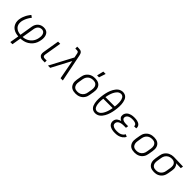

<svg xmlns="http://www.w3.org/2000/svg" viewBox="334 -2340 4142 4142"><g transform="rotate(45 2404.5 -269.0)"><path d="M275 215 310 7Q289 5 267.5 2Q246 -1 226.5 -6.5Q207 -12 188 -21Q169 -30 152 -41Q135 -52 121 -66Q107 -80 96 -97Q85 -114 77 -133Q69 -152 64.5 -172Q60 -192 59.5 -217Q59 -242 61 -257L65 -278Q66 -288 68.5 -298Q71 -308 73.5 -318Q76 -328 79 -338Q82 -348 86.5 -358Q91 -368 95 -377.5Q99 -387 103.5 -397Q108 -407 112.5 -416.5Q117 -426 122.5 -435Q128 -444 134 -453.5Q140 -463 147.5 -473.5Q155 -484 161 -492.5Q167 -501 172 -507L183 -520L233 -483Q220 -469 209 -453Q198 -437 188.5 -421Q179 -405 170 -388Q161 -371 154.5 -354Q148 -337 141 -316.5Q134 -296 132 -285L129 -270Q127 -253 126 -236.5Q125 -220 127 -203.5Q129 -187 133.5 -171.5Q138 -156 145.5 -142.5Q153 -129 163.5 -117Q174 -105 186 -95.5Q198 -86 211.5 -78.5Q225 -71 240.5 -65.5Q256 -60 274.5 -56.5Q293 -53 305 -52L319 -51L367 -343Q370 -356 373 -369.5Q376 -383 381 -396Q386 -409 393 -421.5Q400 -434 408.5 -445.5Q417 -457 428 -467.5Q439 -478 450.5 -486Q462 -494 475 -500.5Q488 -507 501.5 -511Q515 -515 531 -517.5Q547 -520 556 -520H567Q583 -520 598.5 -518Q614 -516 628.5 -511Q643 -506 656 -498Q669 -490 679 -479Q689 -468 696.5 -455Q704 -442 709.5 -428Q715 -414 717.5 -399Q720 -384 721.5 -368Q723 -352 722 -333.5Q721 -315 719 -304L717 -290Q713 -266 707 -242.5Q701 -219 691.5 -196Q682 -173 669 -151.5Q656 -130 639.5 -111Q623 -92 603 -75Q583 -58 561.5 -44.5Q540 -31 517 -21.5Q494 -12 470.5 -6Q447 0 419 4Q391 8 375 8L341 215ZM385 -51Q403 -52 421.5 -55Q440 -58 458 -63.5Q476 -69 493.5 -77Q511 -85 527 -95.5Q543 -106 558.5 -119Q574 -132 586.5 -146.5Q599 -161 609.5 -177.5Q620 -194 628 -211.5Q636 -229 642 -250Q648 -271 650 -283L652 -298Q654 -309 655.5 -320Q657 -331 657 -342Q657 -353 656 -364Q655 -375 652.5 -385Q650 -395 646 -405Q642 -415 636.5 -423.5Q631 -432 624 -439Q617 -446 607.5 -451Q598 -456 586 -459Q574 -462 567 -462H557Q543 -462 528 -458Q513 -454 499 -446.5Q485 -439 474 -427.5Q463 -416 455 -402.5Q447 -389 441 -372Q435 -355 434 -346Z M1112 0H1050Q1032 0 1014 -3Q996 -6 980.5 -14.5Q965 -23 953.5 -36.5Q942 -50 936.5 -66.5Q931 -83 931 -101.5Q931 -120 934 -139L997 -520H1063L998 -130Q996 -116 996.5 -102.5Q997 -89 1004.5 -78.5Q1012 -68 1024 -63Q1036 -58 1050 -58H1111Z M1208 0 1489 -529 1471 -619V-620Q1469 -632 1465.5 -643Q1462 -654 1455 -662.5Q1448 -671 1436 -674Q1424 -677 1412 -677H1366L1365 -735H1412Q1436 -735 1459 -730.5Q1482 -726 1498.5 -711Q1515 -696 1522.5 -674.5Q1530 -653 1535 -631L1662 0H1593L1510 -441L1277 0Z M2052 8Q2021 8 1991 2Q1961 -4 1936 -18.5Q1911 -33 1894 -56Q1877 -79 1868 -107Q1859 -135 1859 -166Q1859 -197 1864 -228L1881 -328Q1885 -355 1894.5 -382Q1904 -409 1921.5 -433.5Q1939 -458 1962 -477Q1985 -496 2012 -507.5Q2039 -519 2066.5 -523.5Q2094 -528 2121 -528Q2152 -528 2182 -522Q2212 -516 2237 -501.5Q2262 -487 2279.5 -464Q2297 -441 2305.5 -413Q2314 -385 2314 -354Q2314 -323 2309 -292L2292 -192Q2288 -165 2278.5 -138Q2269 -111 2252 -86.5Q2235 -62 2212 -43Q2189 -24 2162 -12.5Q2135 -1 2107 3.5Q2079 8 2052 8ZM2052 -50Q2072 -50 2093 -53.5Q2114 -57 2133.5 -66Q2153 -75 2170 -90Q2187 -105 2199 -123Q2211 -141 2218 -161Q2225 -181 2228 -202L2245 -302Q2248 -323 2248.5 -344.5Q2249 -366 2244 -385.5Q2239 -405 2228 -422Q2217 -439 2200.5 -450Q2184 -461 2163.5 -465.5Q2143 -470 2122 -470Q2102 -470 2080.5 -466.5Q2059 -463 2039.5 -454Q2020 -445 2003 -430Q1986 -415 1974 -397Q1962 -379 1955.5 -359Q1949 -339 1945 -318L1929 -218Q1925 -197 1924.5 -175.5Q1924 -154 1929.5 -134.5Q1935 -115 1945.5 -98Q1956 -81 1972.5 -70Q1989 -59 2010 -54.5Q2031 -50 2052 -50ZM2107 -600 2144 -753H2216L2166 -600Z M2652 8Q2620 8 2591.5 -3.5Q2563 -15 2543.5 -37Q2524 -59 2513 -87Q2502 -115 2496 -145Q2490 -175 2488 -206Q2486 -237 2487 -268.5Q2488 -300 2491.5 -332Q2495 -364 2500 -396Q2505 -424 2511 -452Q2517 -480 2525.5 -507.5Q2534 -535 2545 -562Q2556 -589 2571 -615Q2586 -641 2605 -665Q2624 -689 2648 -707Q2672 -725 2700.5 -734Q2729 -743 2757 -743Q2789 -743 2817.5 -731.5Q2846 -720 2865.5 -698Q2885 -676 2896 -648Q2907 -620 2913 -590Q2919 -560 2921 -529Q2923 -498 2922 -466.5Q2921 -435 2917.5 -403Q2914 -371 2909 -339Q2904 -311 2898 -283Q2892 -255 2883.5 -227.5Q2875 -200 2864 -173Q2853 -146 2838 -120Q2823 -94 2804 -70Q2785 -46 2761 -28Q2737 -10 2708.5 -1Q2680 8 2652 8ZM2851 -396Q2855 -418 2856.5 -440Q2858 -462 2858.5 -484Q2859 -506 2858 -527.5Q2857 -549 2853.5 -569.5Q2850 -590 2844 -610Q2838 -630 2827 -647Q2816 -664 2797.5 -674.5Q2779 -685 2757 -685Q2735 -685 2712.5 -675.5Q2690 -666 2673 -649.5Q2656 -633 2642.5 -613Q2629 -593 2618.5 -572Q2608 -551 2600 -529Q2592 -507 2585.5 -485Q2579 -463 2574.5 -441Q2570 -419 2566 -396ZM2652 -50Q2674 -50 2696.5 -59.5Q2719 -69 2736.5 -85.5Q2754 -102 2767 -122Q2780 -142 2790.5 -163Q2801 -184 2809 -206Q2817 -228 2823.5 -250Q2830 -272 2834.5 -294Q2839 -316 2843 -339H2558Q2554 -317 2552.5 -295Q2551 -273 2550.5 -251Q2550 -229 2551.5 -207.5Q2553 -186 2556 -165.5Q2559 -145 2565 -125Q2571 -105 2582 -88Q2593 -71 2611.5 -60.5Q2630 -50 2652 -50Z M3256 8Q3229 8 3202.5 5.5Q3176 3 3151.5 -4.5Q3127 -12 3104.5 -25Q3082 -38 3067 -58Q3052 -78 3046 -104Q3040 -130 3045 -157Q3048 -179 3059 -199.5Q3070 -220 3088.5 -234Q3107 -248 3128 -257.5Q3149 -267 3170 -273Q3152 -280 3137 -291.5Q3122 -303 3112 -318.5Q3102 -334 3099.5 -354Q3097 -374 3100 -394Q3104 -416 3115.5 -437.5Q3127 -459 3145 -475Q3163 -491 3185 -501.5Q3207 -512 3229.5 -518Q3252 -524 3275 -526Q3298 -528 3321 -528Q3344 -528 3367 -526Q3390 -524 3412 -518.5Q3434 -513 3453.5 -503Q3473 -493 3487.5 -477.5Q3502 -462 3509 -440.5Q3516 -419 3512 -395L3511 -389H3446L3447 -392Q3449 -407 3443.5 -420.5Q3438 -434 3427.5 -443Q3417 -452 3403 -457Q3389 -462 3375 -465Q3361 -468 3346.5 -469Q3332 -470 3317 -470Q3301 -470 3285.5 -469Q3270 -468 3255 -464Q3240 -460 3225 -454Q3210 -448 3197 -438Q3184 -428 3175.5 -414Q3167 -400 3164 -384Q3162 -369 3166 -354.5Q3170 -340 3180.5 -330Q3191 -320 3204.5 -314Q3218 -308 3232.5 -305Q3247 -302 3262 -300.5Q3277 -299 3293 -299H3356L3347 -241H3284Q3267 -241 3249.5 -240Q3232 -239 3214.5 -235.5Q3197 -232 3180 -226Q3163 -220 3148 -209.5Q3133 -199 3122.5 -183Q3112 -167 3110 -150Q3107 -132 3112 -115Q3117 -98 3129 -86.5Q3141 -75 3157 -68Q3173 -61 3190 -57Q3207 -53 3225 -51.5Q3243 -50 3261 -50Q3287 -50 3312.5 -53.5Q3338 -57 3363 -67.5Q3388 -78 3409.5 -96.5Q3431 -115 3441 -140L3496 -116Q3487 -94 3471 -75Q3455 -56 3435 -41.5Q3415 -27 3393 -17Q3371 -7 3348 -1.5Q3325 4 3302 6Q3279 8 3256 8Z M3852 8Q3821 8 3791 2Q3761 -4 3736 -18.5Q3711 -33 3694 -56Q3677 -79 3668 -107Q3659 -135 3659 -166Q3659 -197 3664 -228L3681 -328Q3685 -355 3694.5 -382Q3704 -409 3721.5 -433.5Q3739 -458 3762 -477Q3785 -496 3812 -507.5Q3839 -519 3866.5 -523.5Q3894 -528 3921 -528Q3952 -528 3982 -522Q4012 -516 4037 -501.5Q4062 -487 4079.5 -464Q4097 -441 4105.5 -413Q4114 -385 4114 -354Q4114 -323 4109 -292L4092 -192Q4088 -165 4078.5 -138Q4069 -111 4052 -86.5Q4035 -62 4012 -43Q3989 -24 3962 -12.5Q3935 -1 3907 3.5Q3879 8 3852 8ZM3852 -50Q3872 -50 3893 -53.5Q3914 -57 3933.5 -66Q3953 -75 3970 -90Q3987 -105 3999 -123Q4011 -141 4018 -161Q4025 -181 4028 -202L4045 -302Q4048 -323 4048.5 -344.5Q4049 -366 4044 -385.5Q4039 -405 4028 -422Q4017 -439 4000.5 -450Q3984 -461 3963.5 -465.5Q3943 -470 3922 -470Q3902 -470 3880.5 -466.5Q3859 -463 3839.5 -454Q3820 -445 3803 -430Q3786 -415 3774 -397Q3762 -379 3755.5 -359Q3749 -339 3745 -318L3729 -218Q3725 -197 3724.5 -175.5Q3724 -154 3729.5 -134.5Q3735 -115 3745.5 -98Q3756 -81 3772.5 -70Q3789 -59 3810 -54.5Q3831 -50 3852 -50Z M4448 8Q4417 8 4387.5 2Q4358 -4 4333.5 -19Q4309 -34 4292.5 -57Q4276 -80 4267.5 -108Q4259 -136 4259 -166.5Q4259 -197 4264 -228L4281 -328Q4285 -355 4294.5 -381Q4304 -407 4320.5 -430.5Q4337 -454 4359.5 -473Q4382 -492 4407.5 -503.5Q4433 -515 4460 -521.5Q4487 -528 4514 -528H4531L4809 -520L4799 -462L4652 -466Q4671 -452 4682.5 -432Q4694 -412 4700 -389Q4706 -366 4705.5 -341.5Q4705 -317 4701 -292L4684 -192Q4680 -165 4670.5 -138.5Q4661 -112 4645 -87.5Q4629 -63 4606 -44Q4583 -25 4557 -13Q4531 -1 4503 3.5Q4475 8 4448 8ZM4448 -50Q4468 -50 4488.5 -53.5Q4509 -57 4528.5 -66.5Q4548 -76 4564.5 -91Q4581 -106 4592.5 -124Q4604 -142 4610.5 -161.5Q4617 -181 4620 -202L4637 -302Q4640 -321 4640.5 -341Q4641 -361 4638 -380Q4635 -399 4626 -415.5Q4617 -432 4603 -444Q4589 -456 4571 -462.5Q4553 -469 4534 -470H4511Q4492 -470 4472 -465Q4452 -460 4433.5 -450.5Q4415 -441 4399.5 -426.5Q4384 -412 4372.5 -394.5Q4361 -377 4355 -357.5Q4349 -338 4345 -318L4329 -218Q4325 -197 4324.5 -176Q4324 -155 4328.5 -135.5Q4333 -116 4343.5 -99Q4354 -82 4370 -70.5Q4386 -59 4406.5 -54.5Q4427 -50 4448 -50Z"/></g></svg>

Font: Iosevka Aile Light
Style: Italic
Weight: 300
Italic angle: -9°
Designer: Belleve Invis
Foundry: Belleve Invis
Version: Version 31.1.0; ttfautohint (v1.8.4)